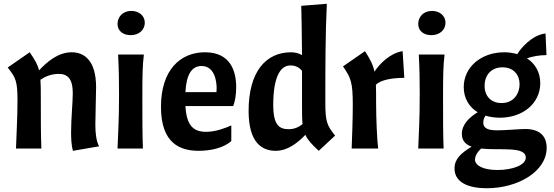

<svg xmlns="http://www.w3.org/2000/svg" viewBox="-20 -790 2946 1021"><path d="M21 -431C64 -377 73 -358 73 -255C73 -166 67 -63 65 0H200C197 -79 197 -149 197 -271C197 -311 197 -341 195 -366C220 -383 253 -397 292 -397C339 -397 367 -372 367 -294C367 -245 358 -161 358 -85C358 -59 359 -18 368 12L507 -12C492 -39 487 -82 487 -126C487 -166 491 -290 491 -326C491 -470 427 -512 361 -512C288 -512 229 -460 188 -416C180 -447 165 -473 138 -512Z M608 -500C612 -425 613 -365 613 -294C613 -136 608 -98 605 0H740C737 -79 737 -149 737 -271C737 -395 738 -439 745 -500ZM605 -663C605 -624 636 -603 675 -603C720 -603 750 -632 750 -669C750 -708 717 -732 678 -732C633 -732 605 -700 605 -663Z M1220 -226C1229 -247 1236 -284 1236 -326C1236 -410 1207 -512 1070 -512C938 -512 836 -417 836 -222C836 -26 939 12 1037 12C1097 12 1168 -2 1210 -40V-123C1180 -110 1129 -89 1076 -89C1006 -89 972 -125 966 -226ZM1052 -439C1119 -439 1132 -363 1132 -321C1132 -315 1131 -305 1131 -300H966C971 -395 1000 -439 1052 -439Z M1762 -69C1719 -123 1710 -142 1710 -245C1710 -423 1710 -608 1718 -770L1582 -759C1584 -683 1585 -605 1586 -497C1568 -507 1549 -512 1528 -512C1394 -512 1302 -409 1302 -200C1302 -30 1374 12 1446 12C1512 12 1565 -33 1604 -73C1616 -46 1638 -22 1675 12ZM1516 -103C1466 -103 1433 -123 1433 -232C1433 -370 1466 -442 1524 -442C1551 -442 1571 -432 1586 -413V-229C1586 -187 1586 -155 1589 -130C1569 -114 1545 -103 1516 -103Z M1804 -437C1847 -374 1856 -352 1856 -229C1856 -152 1852 -57 1850 0H1991C1985 -46 1980 -161 1980 -247C1980 -284 1980 -314 1979 -339C2003 -365 2065 -376 2130 -376L2121 -518C2052 -507 1998 -449 1971 -409C1964 -445 1949 -474 1921 -518Z M2207 -500C2211 -425 2212 -365 2212 -294C2212 -136 2207 -98 2204 0H2339C2336 -79 2336 -149 2336 -271C2336 -395 2337 -439 2344 -500ZM2204 -663C2204 -624 2235 -603 2274 -603C2319 -603 2349 -632 2349 -669C2349 -708 2316 -732 2277 -732C2232 -732 2204 -700 2204 -663Z M2887 -4C2887 -70 2846 -104 2773 -104C2740 -104 2673 -97 2626 -97C2583 -97 2550 -103 2550 -139C2550 -153 2555 -165 2562 -175C2585 -168 2610 -164 2638 -164C2761 -164 2853 -241 2853 -348C2853 -404 2827 -451 2782 -480C2811 -490 2849 -497 2886 -497L2881 -612C2808 -604 2747 -531 2731 -502C2710 -508 2687 -512 2662 -512C2536 -512 2446 -431 2446 -327C2446 -269 2473 -222 2520 -193C2477 -167 2436 -129 2436 -78C2436 -41 2457 -21 2488 -10C2430 25 2397 56 2397 106C2397 179 2469 211 2568 211C2736 211 2887 121 2887 -4ZM2652 -432C2711 -432 2743 -392 2743 -342C2743 -295 2714 -242 2647 -242C2594 -242 2557 -276 2557 -334C2557 -389 2591 -432 2652 -432ZM2776 48C2776 88 2706 114 2625 114C2547 114 2506 89 2506 59C2506 41 2516 21 2538 0C2638 11 2776 -14 2776 48Z"/></svg>

Font: CantoraOne
Style: Regular
Weight: 400
Designer: Pablo Impallari, Rodrigo Fuenzalida
Foundry: Pablo Impallari
Version: Version 1.001